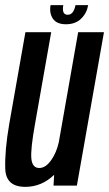

<svg xmlns="http://www.w3.org/2000/svg" viewBox="-22 -723 425 748"><path d="M186.5 0 189 -42Q140 5 76.5 5Q1 5 -1.5 -65.2Q-4 -135.5 14 -240L77 -597.5H177.5L114.5 -240.5Q96.5 -140.5 100.2 -104.5Q104 -68.5 131 -68.5Q157 -68.5 179 -101.5Q198 -129 207 -168.5L282.5 -597.5H383L277.5 0ZM235 -628.5Q199 -628.5 184.2 -650Q169.5 -671.5 175 -703H224.5Q218 -665.5 241.5 -665.5Q265 -665.5 272 -703H321.5Q316 -671.5 293.8 -650Q271.5 -628.5 235 -628.5Z"/></svg>

Font: Anybody Condensed Medium
Style: Italic
Weight: 500
Width: 3
Italic angle: -10°
Designer: Tyler Finck
Foundry: Etcetera Type Company
Version: Version 1.010; ttfautohint (v1.8.3) -l 8 -r 50 -G 200 -x 14 